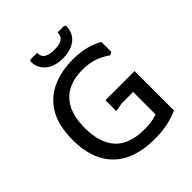

<svg xmlns="http://www.w3.org/2000/svg" viewBox="-245 -1052 1216 1216"><g transform="rotate(-45 363.0 -444.5)"><path d="M434 12Q251 12 156 -82Q61 -176 61 -351Q61 -480 108.5 -559.5Q156 -639 238 -675.5Q320 -712 422 -712Q484 -712 534.5 -699.5Q585 -687 629 -662V-573L608 -563Q568 -592 522 -607.5Q476 -623 418 -623Q345 -623 289 -595.5Q233 -568 201 -508Q169 -448 169 -349Q169 -217 233 -147Q297 -77 434 -77Q486 -77 530.5 -89.5Q575 -102 619 -134L647 -120V-30Q605 -11 553 0.5Q501 12 434 12ZM547 -30V-340H647V-30ZM386 -286V-383H647V-296H446ZM384 -760Q337 -760 301 -775.5Q265 -791 244.5 -820.5Q224 -850 224 -893L234 -901H292Q292 -864 317.5 -850.5Q343 -837 384 -837Q425 -837 450 -850.5Q475 -864 475 -901H533L543 -893Q543 -850 523 -820.5Q503 -791 467 -775.5Q431 -760 384 -760Z"/></g></svg>

Font: AR One Sans Medium
Style: Regular
Weight: 500
Designer: Niteesh Yadav
Foundry: Niteesh Yadav
Version: Version 1.001;gftools[0.9.33]